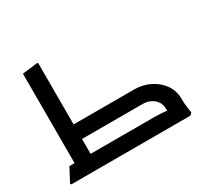

<svg xmlns="http://www.w3.org/2000/svg" viewBox="-153 -976 1266 1192"><g transform="rotate(-30 480.5 -379.5)"><path d="M124.7 0V-745.3L236.7 -759L239.7 -751V0ZM41 0 36.7 -8 87.7 -104.3H239.7V0ZM205 -211V-315.3H586V-211ZM205 0V-104.3H586V0ZM784.7 -117Q784.7 -143 770.2 -164.5Q755.7 -186 730.7 -198.5Q705.7 -211 673.7 -211H528.3V-222L540.3 -315.3H673.7Q734 -315.3 785.5 -290Q837 -264.7 868.3 -220Q899.7 -175.3 899.7 -117ZM396 0 391.7 -8 442.7 -104.3H594.7V0ZM442.7 0V-104.3H693.7Q718.7 -104.3 743.2 -102.8Q767.7 -101.3 783.7 -99.3Q799.7 -97.3 799.7 -97.3V0ZM491.7 -211 487.3 -219 538.3 -315.3H657V-211ZM795.7 0Q791.7 -27 788.2 -57Q784.7 -87 784.7 -117H899.7Q899.7 -87.3 903 -60.3Q906.3 -33.3 909.7 -14L894.7 0Z"/></g></svg>

Font: Fustat
Style: Regular
Weight: 400
Designer: Mohamed Gaber, Khaled Hosny, Laura Garcia Mut
Foundry: Kief Type Foundry, Alif Type Foundry, Hard Type Foundry
Version: Version 1.007